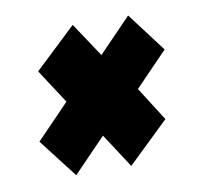

<svg xmlns="http://www.w3.org/2000/svg" viewBox="-53 -578 506 492"><g transform="rotate(-10 199.5 -332.0)"><path d="M108 -142 30 -243 116 -332 58 -421 166 -523 225 -434 310 -522 387 -420 302 -332 358 -244 251 -141 193 -230Z"/></g></svg>

Font: Georama Condensed ExtraBold
Style: Italic
Weight: 800
Width: 3
Italic angle: -9°
Designer: Jean-Baptiste Levee
Foundry: Production Type
Version: Version 1.000